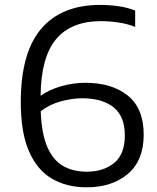

<svg xmlns="http://www.w3.org/2000/svg" viewBox="-20 -770 652 799"><path d="M340.5 9.5Q257.5 9.5 196 -26.5Q134.5 -62.5 100.5 -140.5Q66.5 -218.5 66.5 -345.5Q66.5 -550.5 151.2 -650Q236 -749.5 396.5 -749.5Q435 -749.5 472.5 -744.2Q510 -739 542.5 -726V-658Q510.5 -671 472.5 -676.5Q434.5 -682 400.5 -682Q276 -682 213.2 -606.8Q150.5 -531.5 149 -371.5Q185 -397 234.8 -411.2Q284.5 -425.5 335.5 -425.5Q445.5 -425.5 511.8 -372.2Q578 -319 578 -209Q578 -102.5 512.2 -46.5Q446.5 9.5 340.5 9.5ZM322 -361Q280 -361 233 -348.2Q186 -335.5 149.5 -307Q153 -213 177 -158Q201 -103 242.8 -79.2Q284.5 -55.5 341 -55.5Q410.5 -55.5 455 -91.8Q499.5 -128 499.5 -206.5Q499.5 -286 452.5 -323.5Q405.5 -361 322 -361Z"/></svg>

Font: Encode Sans SemiExpanded SemiExpanded
Style: Regular
Weight: 400
Width: 6
Designer: Multiple Designers
Foundry: Impallari Type
Version: Version 3.000; ttfautohint (v1.8.3) -l 8 -r 50 -G 200 -x 14 